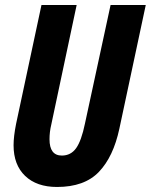

<svg xmlns="http://www.w3.org/2000/svg" viewBox="-20 -734 600 764"><path d="M455 -222 560 -714H420L318 -242Q304 -174 283 -144.5Q262 -115 226 -115Q177 -115 177 -180Q177 -209 184 -238L285 -714H145L44 -241Q34 -191 34 -156Q34 -78 80 -34Q126 10 207 10Q316 10 373.5 -50Q431 -110 455 -222Z"/></svg>

Font: Noto Sans UI Condensed ExtraBold
Style: Italic
Weight: 800
Width: 3
Designer: Monotype Design Team
Foundry: Monotype Imaging Inc.
Version: 1.001